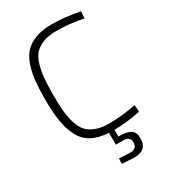

<svg xmlns="http://www.w3.org/2000/svg" viewBox="-219 -808 983 1118"><g transform="rotate(-30 272.5 -249.5)"><path d="M432 127Q432 207 346 207L263 202L265 166Q307 170 339 170Q385 170 385 127Q385 88 339 88H289V8Q221 4 176 -20.5Q131 -45 107 -93Q83 -141 73.5 -200.5Q64 -260 64 -346Q64 -418 69.5 -470Q75 -522 91 -569Q107 -616 135 -644.5Q163 -673 207.5 -689.5Q252 -706 315 -706Q400 -706 502 -686L499 -640Q406 -659 318 -659Q266 -659 229.5 -644.5Q193 -630 171.5 -606.5Q150 -583 138 -541Q126 -499 122 -455Q118 -411 118 -346Q118 -281 122 -237Q126 -193 138.5 -152.5Q151 -112 172.5 -88.5Q194 -65 230.5 -51.5Q267 -38 318 -38Q402 -38 499 -57L502 -11Q413 8 325 9V54Q382 54 407 69.5Q432 85 432 127Z"/></g></svg>

Font: TitilliumText
Style: Light
Weight: 300
Designer: Accademia di Belle Arti di Urbino and others
Foundry: Accademia di Belle Arti di Urbino and others.
Version: Version 60.001